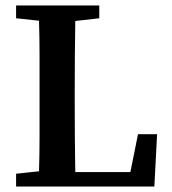

<svg xmlns="http://www.w3.org/2000/svg" viewBox="-20 -684 629 704"><path d="M39 -617V-664H344V-617L256 -607Q255 -544 254.5 -480.5Q254 -417 254 -353V-292Q254 -239 254.5 -177.5Q255 -116 256 -53H458L486 -192H556L546 0H39V-47L123 -56Q125 -119 125 -180.5Q125 -242 125 -300V-353Q125 -418 125 -481.5Q125 -545 123 -608Z"/></svg>

Font: Source Serif 4 Semibold
Style: Regular
Weight: 600
Designer: Frank Grießhammer
Foundry: Adobe
Version: Version 4.005;hotconv 1.1.0;makeotfexe 2.6.0